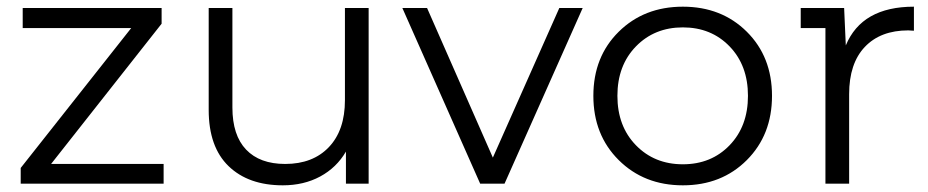

<svg xmlns="http://www.w3.org/2000/svg" viewBox="-20 -550 2779 575"><path d="M133 -59H470V0H42V-47L373 -466H48V-526H464V-479Z M1013 -526H1084V0H1016V-96Q988 -48 939 -21.5Q890 5 827 5Q724 5 664.5 -52.5Q605 -110 605 -221V-526H676V-228Q676 -145 717 -102Q758 -59 834 -59Q917 -59 965 -109.5Q1013 -160 1013 -250Z M1655 -526H1725L1491 0H1418L1185 -526H1259L1456 -78Z M2216.5 -70.5Q2141 5 2025 5Q1909 5 1833 -70.5Q1757 -146 1757 -263Q1757 -380 1833 -455Q1909 -530 2025 -530Q2141 -530 2216.5 -455Q2292 -380 2292 -263Q2292 -146 2216.5 -70.5ZM1884.5 -115Q1940 -58 2025 -58Q2110 -58 2165 -115Q2220 -172 2220 -263Q2220 -354 2165 -411Q2110 -468 2025 -468Q1940 -468 1884.5 -411Q1829 -354 1829 -263Q1829 -172 1884.5 -115Z M2513 -414Q2561 -530 2717 -530V-458Q2714 -458 2708 -458.5Q2702 -459 2700 -459Q2617 -459 2570 -409.5Q2523 -360 2523 -268V0H2452V-466H2378V-526H2508Z"/></svg>

Font: mBank
Style: Regular
Weight: 400
Designer: Julieta Ulanovsky
Foundry: Julieta Ulanovsky
Version: Version 7.200;PS 007.200;hotconv 1.0.88;makeotf.lib2.5.64775